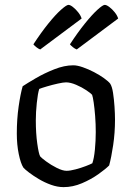

<svg xmlns="http://www.w3.org/2000/svg" viewBox="-20 -768 541 788"><path d="M241 0Q216 0 189.5 -9.5Q163 -19 139.5 -33Q116 -47 99 -60Q82 -73 76 -80Q65 -97 57 -135.5Q49 -174 49 -220Q49 -279 56.5 -331Q64 -383 73 -414Q91 -426 126 -446.5Q161 -467 202.5 -483.5Q244 -500 281 -500Q297 -500 320 -492Q343 -484 366 -472Q389 -460 407 -447Q425 -434 432 -425Q440 -413 444 -386.5Q448 -360 450 -330Q452 -300 452 -277Q452 -223 444.5 -172.5Q437 -122 428 -89Q413 -74 383.5 -53Q354 -32 316.5 -16Q279 0 241 0ZM253 -67Q268 -67 290.5 -73Q313 -79 332.5 -86.5Q352 -94 359 -98Q366 -118 369.5 -154Q373 -190 373 -226Q373 -259 370.5 -291.5Q368 -324 364.5 -347.5Q361 -371 358 -379Q353 -385 334.5 -397.5Q316 -410 292.5 -420Q269 -430 251 -430Q240 -430 217.5 -425Q195 -420 173 -413.5Q151 -407 141 -403Q135 -384 131 -345.5Q127 -307 127 -274Q127 -221 133 -178.5Q139 -136 145 -126Q150 -120 169.5 -105.5Q189 -91 213 -79Q237 -67 253 -67ZM295 -565Q287 -568 279 -574.5Q271 -581 267 -586Q299 -635 328.5 -671.5Q358 -708 380 -728Q402 -748 410 -748Q417 -748 428.5 -739.5Q440 -731 450.5 -718Q461 -705 465 -692ZM145 -565Q137 -568 129 -574.5Q121 -581 117 -586Q149 -635 178.5 -671.5Q208 -708 230.5 -728Q253 -748 261 -748Q268 -748 279 -739.5Q290 -731 300.5 -718Q311 -705 315 -692Z"/></svg>

Font: Texturina 72pt
Style: Regular
Weight: 400
Designer: Guillermo Torres Carreño
Foundry: Omnibus-Type
Version: Version 1.002; ttfautohint (v1.8.3)